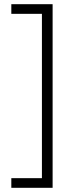

<svg xmlns="http://www.w3.org/2000/svg" viewBox="-20 -737 349 916"><path d="M34 113H180V-671H34V-717H231V159H34Z"/></svg>

Font: Noto Sans Ethiopic ExtraCondensed Light
Style: Regular
Weight: 300
Width: 2
Designer: Monotype Design Team
Foundry: Monotype Imaging Inc.
Version: Version 2.102; ttfautohint (v1.8.4.7-5d5b)